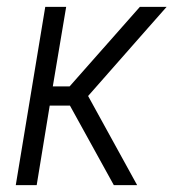

<svg xmlns="http://www.w3.org/2000/svg" viewBox="-20 -540 540 560"><path d="M26 0 112 -520H173L134 -288H183L388 -520H466L413 -460L237 -260L380 0H312L184 -232H125L87 0Z"/></svg>

Font: Iosevka Curly Light
Style: Italic
Weight: 300
Italic angle: -9°
Monospace: yes
Designer: Belleve Invis
Foundry: Belleve Invis
Version: Version 22.1.2; ttfautohint (v1.8.4)